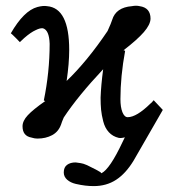

<svg xmlns="http://www.w3.org/2000/svg" viewBox="-20 -463 587 657"><path d="M17.1 -349.1Q61.5 -426.3 107.9 -439Q127.9 -444.3 141.1 -441.9Q216.8 -435.5 216.8 -292Q216.8 -246.1 208 -186Q278.3 -253.4 348.1 -356.9Q360.8 -384.8 363.8 -395Q376.5 -437.5 431.2 -441.9Q446.3 -444.8 458 -441.9Q495.1 -436.5 495.1 -398.9Q494.6 -378.9 472.2 -353Q449.7 -327.1 402.8 -291Q403.8 -290.5 405.8 -290Q407.7 -289.6 408.2 -289.1Q392.1 -201.7 392.1 -124Q392.1 -96.2 398.9 -79.1Q405.8 -62 417 -62Q447.3 -62 495.1 -108.9Q497.6 -110.4 501.2 -114.7Q504.9 -119.1 505.9 -120.1L537.1 -86.9L437 86.9Q410.2 130.9 377.2 152.3Q344.2 173.8 300.8 173.8Q286.6 173.8 272 172.1Q257.3 170.4 239.3 166.3Q221.2 162.1 209.7 151.9Q198.2 141.6 198.2 127Q198.2 109.4 209.5 101.1Q220.7 92.8 238.8 92.8Q241.2 92.8 255.9 95.2Q264.2 96.2 277.8 102.1Q315.9 120.6 325.2 127H324.2L327.1 129.9Q356 115.2 398.9 23.9Q399.9 21.5 407.2 6.8Q395.5 10.3 386.2 8.8Q365.7 3.9 352.3 -10.7Q338.9 -25.4 333.3 -47.6Q327.6 -69.8 325.9 -87.6Q324.2 -105.5 324.2 -128.9Q325.7 -171.4 333 -226.1Q247.1 -134.8 198.2 -61Q191.4 -45.4 189 -37.1Q180.2 -12.2 158.4 -0.5Q136.7 11.2 107.9 11.2Q98.1 11.2 87.9 7.8Q57.1 2.4 57.1 -30.8Q57.1 -49.3 75 -68.6Q92.8 -87.9 134.8 -117.2Q133.8 -117.7 132.3 -118.2Q130.9 -118.7 129.9 -119.1Q149.9 -216.3 149.9 -313Q148.4 -359.9 127 -366.2Q117.7 -367.7 102.1 -359.9Q85.4 -352.5 63 -333Q60.5 -330.6 55.4 -325.9Q50.3 -321.3 47.9 -318.8L35.2 -332Q19.5 -347.7 17.1 -349.1Z"/></svg>

Font: Common Serif SemiBold
Style: Regular
Weight: 600
Designer: Philipp H. Poll, Khaled Hosny
Foundry: Stefan Peev, Context Ltd.
Version: Version 1.026